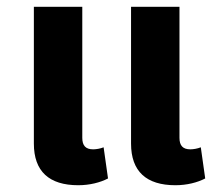

<svg xmlns="http://www.w3.org/2000/svg" viewBox="-20 -537 649 567"><path d="M211 10C245 10 276 2 299 -10L286 -102C276 -98 264 -96 255 -96C233 -96 223 -107 223 -130V-517H80V-113C80 -31 125 10 211 10ZM498 10C532 10 563 2 586 -10L573 -102C563 -98 551 -96 542 -96C520 -96 510 -107 510 -130V-517H367V-113C367 -31 412 10 498 10Z"/></svg>

Font: Noto Sans Thai UI SemCond
Style: Bold
Weight: 700
Width: 4
Designer: Monotype Design Team
Foundry: Monotype Imaging Inc.
Version: Version 2.000